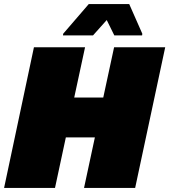

<svg xmlns="http://www.w3.org/2000/svg" viewBox="-23 -919 828 939"><path d="M-3 0 143 -688H393L340 -442H482L535 -688H785L638 0H388L441 -247H299L246 0ZM285 -746 286 -754 411 -899H609L673 -754L672 -746H536L499 -821L432 -746Z"/></svg>

Font: Saira SemiExpanded Black
Style: Italic
Weight: 900
Width: 6
Italic angle: -12°
Designer: Hector Gatti with collaboration of the Omnibus-Type team
Foundry: Omnibus-Type
Version: Version 1.101